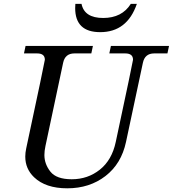

<svg xmlns="http://www.w3.org/2000/svg" viewBox="-20 -973 905 1005"><path d="M332 12.7Q218.8 12.7 158.2 -45.4Q112.3 -89.4 112.3 -153.3Q112.3 -173.8 117.2 -196.3Q214.8 -652.8 214.8 -660.2Q214.8 -693.4 174.3 -693.4H105.5L113.8 -732.4H466.3L458 -693.4H369.6Q320.8 -693.4 310.5 -644.5L217.8 -208Q212.4 -183.1 212.4 -161.6Q212.4 -114.3 243.9 -74.5Q275.4 -34.7 355.5 -34.7Q439.5 -34.7 502.7 -85Q565.9 -135.3 585.9 -230Q676.3 -652.8 676.3 -660.2Q676.3 -693.4 635.7 -693.4H552.2L560.5 -732.4H864.7L856.4 -693.4H787.1Q738.3 -693.4 728 -644.5L639.6 -230Q615.2 -115.7 532 -51.5Q448.7 12.7 332 12.7ZM504.4 -804.7Q373.5 -804.7 373.5 -930.7Q373.5 -941.4 374.5 -952.6H406.7Q421.9 -878.9 520 -878.9Q618.2 -878.9 664.6 -952.6H696.3Q645.5 -804.7 504.4 -804.7Z"/></svg>

Font: Munson
Style: Italic
Weight: 400
Italic angle: -12°
Designer: Paul James MIller
Foundry: High-Logic / Made with FontCreator
Version: Version 2.10;May 5, 2019;FontCreator 11.5.0.2430 64-bit